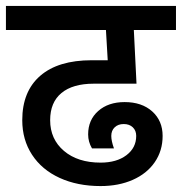

<svg xmlns="http://www.w3.org/2000/svg" viewBox="-30 -668 613 647"><path d="M45 -263Q45 -360 105.5 -412.5Q166 -465 279 -465H333L327 -567H-10V-648H563V-567H421L430 -386H286Q215 -386 177 -354.5Q139 -323 139 -263Q139 -199 185.5 -159.5Q232 -120 309 -120Q363 -120 396 -145Q429 -170 429 -210Q429 -228 417.5 -239Q406 -250 387 -250Q368 -250 356.5 -239Q345 -228 345 -210Q345 -193 354 -168H280Q267 -190 267 -215Q267 -264 301 -294Q335 -324 390 -324Q448 -324 483 -292.5Q518 -261 518 -210Q518 -160 491.5 -121.5Q465 -83 417.5 -62Q370 -41 309 -41Q231 -41 171 -68.5Q111 -96 78 -146.5Q45 -197 45 -263Z"/></svg>

Font: Madhuban
Style: Regular
Weight: 400
Designer: jaikishan Patel
Foundry: MagicType
Version: Version 1.000